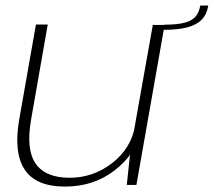

<svg xmlns="http://www.w3.org/2000/svg" viewBox="-20 -682 788 708"><path d="M447.5 0H483L587 -590H543.5L461 -126.5ZM156 -591.5H112.5L51 -242Q29.5 -120 70.8 -57Q112 6 219.5 6Q326 6 403.2 -54.2Q480.5 -114.5 494 -189.5L478 -218Q463.5 -135 393.8 -80.8Q324 -26.5 236.5 -26.5Q147.5 -26.5 111.2 -79Q75 -131.5 95 -243ZM586 -591 583 -572Q636.5 -572 671 -581.2Q705.5 -590.5 724.2 -610Q743 -629.5 748 -661.5H718.5Q714 -635.5 700.5 -620.2Q687 -605 659.8 -598Q632.5 -591 586 -591Z"/></svg>

Font: Anybody SemiExpanded ExtraLight
Style: Italic
Weight: 250
Width: 6
Italic angle: -10°
Version: Version 1.113;gftools[0.9.25]